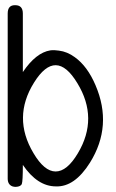

<svg xmlns="http://www.w3.org/2000/svg" viewBox="-20 -732 449 743"><path d="M279.3 -410.2Q196.3 -547.9 111.8 -412.6Q27.3 -277.3 109.4 -139.6Q151.4 -68.4 195.3 -68.4Q239.3 -68.4 281.2 -138.7Q362.3 -274.4 279.3 -410.2ZM196.3 -10.7Q125 -10.7 68.4 -93.8Q68.4 -31.2 64.5 -20.5Q60.5 -9.8 41 -8.8Q34.2 -8.8 28.3 -10.7Q9.8 -17.6 9.8 -41V-679.7Q9.8 -712.9 39.1 -711.9Q68.4 -711.9 68.4 -679.7V-453.1Q119.1 -528.3 174.8 -537.1Q189.5 -539.1 208 -536.1Q240.2 -532.2 269.5 -510.7Q318.4 -475.6 349.6 -402.3Q417 -245.1 328.1 -102.5Q268.6 -7.8 196.3 -10.7Q196.3 -10.7 196.3 -10.7Z"/></svg>

Font: otype
Style: Regular
Weight: 400
Designer: ironsmith
Version: 4